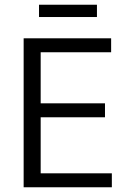

<svg xmlns="http://www.w3.org/2000/svg" viewBox="-20 -792 534 812"><path d="M80 -630H450V-571H152V-355H424V-296H152V-59H453V0H80ZM390 -772V-720H145V-772Z"/></svg>

Font: Mukta Light
Style: Regular
Weight: 300
Designer: Girish Dalvi and Yashodeep Gholap
Foundry: Ek Type
Version: Version 2.538;PS 1.002;hotconv 16.6.51;makeotf.lib2.5.65220;